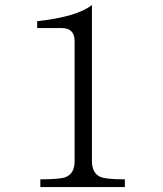

<svg xmlns="http://www.w3.org/2000/svg" viewBox="-20 -764 658 774"><path d="M483.4 -9.8H142.6V-41Q225.1 -41 246.6 -50.8Q280.8 -65.4 280.8 -114.7V-597.7Q280.8 -650.9 228.5 -650.9H129.9V-678.7Q289.1 -695.8 350.6 -743.7V-114.7Q350.6 -69.3 380.9 -52.7Q401.9 -41 483.4 -41Z"/></svg>

Font: I.Ming
Style: Regular
Weight: 400
Designer: Ichiten Fonts Project
Version: Version 6.11; Dec 27, 2019